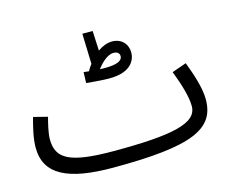

<svg xmlns="http://www.w3.org/2000/svg" viewBox="-99 -829 1192 991"><g transform="rotate(-15 496.5 -333.5)"><path d="M490 -429C608 -429 634 -490 634 -530C634 -575 602 -610 552 -610C526 -610 499 -599 475 -582L470 -688H415L420 -526C412 -515 404 -504 398 -492C387 -493 378 -494 370 -495L368 -437C389 -435 454 -429 490 -429ZM544 -551C563 -551 576 -543 576 -525C576 -502 548 -487 483 -487C474 -487 465 -487 455 -488C472 -510 508 -551 544 -551ZM390 21C816 21 943 -39 943 -197C943 -257 916 -338 891 -403L814 -376C843 -300 864 -231 864 -181C864 -89 727 -61 416 -61C178 -61 112 -101 112 -205C112 -239 125 -290 133 -320L58 -339C44 -289 30 -231 30 -182C30 -36 152 21 390 21Z"/></g></svg>

Font: Noto Sans Arabic UI
Style: Regular
Weight: 400
Designer: Monotype Design Team, Nadine Chahine and Nizar Qandah
Foundry: Monotype Imaging Inc.
Version: Version 2.010